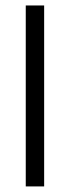

<svg xmlns="http://www.w3.org/2000/svg" viewBox="-20 -668 250 688"><path d="M138.2 0H72.3V-648.4H138.2Z"/></svg>

Font: Potro Sans Bangla
Style: Regular
Weight: 400
Designer: Jayed Ahsan Saad
Foundry: Codepotro
Version: Potro Sans Bangla; Version 0.905